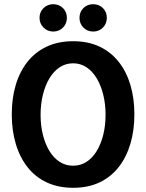

<svg xmlns="http://www.w3.org/2000/svg" viewBox="-20 -889 695 913"><path d="M328 4Q257 4 202.5 -21.5Q148 -47 111 -94Q74 -141 55 -205Q36 -269 36 -345Q36 -422 55 -485.5Q74 -549 111 -595.5Q148 -642 202.5 -667.5Q257 -693 328 -693Q399 -693 453 -667.5Q507 -642 544 -595.5Q581 -549 600 -485.5Q619 -422 619 -345Q619 -269 600 -205Q581 -141 544 -94Q507 -47 453 -21.5Q399 4 328 4ZM328 -101Q363 -101 391.5 -119.5Q420 -138 440 -171Q460 -204 471 -248Q482 -292 482 -343Q482 -394 471 -438.5Q460 -483 440 -516.5Q420 -550 391.5 -569Q363 -588 328 -588Q292 -588 263.5 -569Q235 -550 215 -516.5Q195 -483 184 -438.5Q173 -394 173 -343Q173 -292 184 -248Q195 -204 215 -171Q235 -138 263.5 -119.5Q292 -101 328 -101ZM423 -739Q395 -739 376.5 -758Q358 -777 358 -804Q358 -832 376.5 -850.5Q395 -869 423 -869Q451 -869 469.5 -850.5Q488 -832 488 -804Q488 -777 469.5 -758Q451 -739 423 -739ZM233 -739Q206 -739 187 -758Q168 -777 168 -804Q168 -832 187 -850.5Q206 -869 233 -869Q261 -869 279.5 -850.5Q298 -832 298 -804Q298 -777 279.5 -758Q261 -739 233 -739Z"/></svg>

Font: Kreon
Style: Bold
Weight: 700
Designer: Julia Petretta
Foundry: Julia Petretta and Eli Heuer
Version: Version 2.002